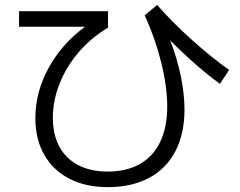

<svg xmlns="http://www.w3.org/2000/svg" viewBox="-20 -731 978 782"><path d="M124 -250Q124 -355.5 177.5 -453.6Q231 -551.8 326.2 -622.1H57.6V-685.5H419.9V-618.2Q352.5 -578.6 301.5 -519.5Q250.5 -460.4 222.9 -390.9Q195.3 -321.3 195.3 -251Q195.3 -183.1 221.9 -133.8Q248.5 -84.5 298.8 -58.3Q349.1 -32.2 418.9 -32.2Q495.6 -32.2 550 -63.2Q604.5 -94.2 632.8 -153.8Q661.1 -213.4 661.1 -296.9Q661.1 -377.4 636.7 -476.3Q612.3 -575.2 569.3 -668.9L620.1 -710.9Q675.3 -647 755.6 -574Q835.9 -501 913.1 -446.3L876 -389.6Q782.2 -457 673.3 -566.4Q701.2 -494.1 716.3 -421.1Q731.4 -348.1 731.4 -285.2Q731.4 -186 694.3 -115Q657.2 -43.9 586.9 -6.3Q516.6 31.2 418.9 31.2Q329.1 31.2 262.5 -3.2Q195.8 -37.6 159.9 -101.1Q124 -164.6 124 -250Z"/></svg>

Font: Pretendard JP
Style: Regular
Weight: 400
Designer: Base glyphs from Inter by Rasmus Andersson; Hangeul glyphs from Noto Sans CJK(Source Han Sans) by Jang Soo-young and Kan
Foundry: Kil Hyung-jin
Version: Version 1.309